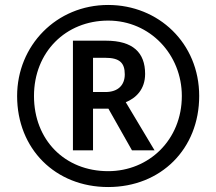

<svg xmlns="http://www.w3.org/2000/svg" viewBox="-20 -837 872 774"><path d="M416 -83C629 -83 783 -237 783 -450C783 -663 619 -817 416 -817C207 -817 49 -653 49 -450C49 -237 203 -83 416 -83ZM416 -147C241 -147 117 -273 117 -450C117 -627 245 -754 416 -754C585 -754 713 -617 713 -450C713 -273 580 -147 416 -147ZM274 -231H355V-399H417L512 -231H603L487 -425C527 -441 565 -476 565 -539C565 -625 516 -673 407 -673H274ZM405 -466H355V-604H404C462 -604 483 -584 483 -537C483 -495 457 -466 405 -466Z"/></svg>

Font: Noto Sans Telugu UI
Style: Bold
Weight: 700
Designer: Jelle Bosma - Monotype Design Team
Foundry: Monotype Imaging Inc.
Version: Version 2.005